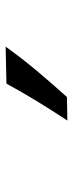

<svg xmlns="http://www.w3.org/2000/svg" viewBox="192 -1068 260 685"><g transform="rotate(-90 322.5 -726.0)"><path d="M234.4 -616.2Q270.5 -670.9 303.5 -724.9Q336.4 -778.8 366.2 -833.5L498 -836.4Q458 -780.3 412.4 -725.8Q366.7 -671.4 318.4 -617.7Z"/></g></svg>

Font: Pinar DS4-Medium
Style: Regular
Weight: 500
Designer: Amin Abedi
Version: Version 2.000